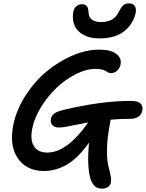

<svg xmlns="http://www.w3.org/2000/svg" viewBox="-20 -1010 862 1134"><path d="M566.9 -783.2Q511.2 -783.2 473.9 -803.7Q436.5 -824.2 422.1 -855.5Q407.7 -886.7 411.1 -924.8Q413.1 -955.6 427.7 -970.2Q442.4 -984.9 464.8 -984.9Q483.4 -984.9 492.4 -974.1Q501.5 -963.4 502.9 -937Q505.9 -879.9 577.1 -879.9Q652.3 -879.9 680.2 -937Q694.8 -966.8 708 -978.5Q721.2 -990.2 740.2 -990.2Q767.6 -990.2 777.6 -971.7Q787.6 -953.1 778.8 -923.8Q759.8 -858.4 707.3 -820.8Q654.8 -783.2 566.9 -783.2ZM327.1 -256.8Q301.8 -256.8 289.1 -271.7Q276.4 -286.6 280.8 -309.1Q284.7 -327.1 300.8 -339.4Q316.9 -351.6 354 -360.8Q578.6 -414.1 750 -414.1Q794.4 -414.1 810.1 -398.4Q825.7 -382.8 820.8 -356.9Q816.4 -334.5 798.1 -321.3Q779.8 -308.1 748 -308.1Q691.4 -308.1 632.8 -303.2Q632.8 -301.3 632.3 -297.1Q631.8 -293 631.8 -291Q612.3 -195.8 611.6 -125.5Q610.8 -55.2 626 -5.9Q633.8 25.9 635.5 39.6Q637.2 53.2 634.8 67.9Q631.3 85.9 616.5 95Q601.6 104 582 104Q557.1 104 541.5 91.1Q525.9 78.1 515.1 48.8Q492.2 -25.4 505.9 -168Q441.9 -77.1 376.2 -38.6Q310.5 0 240.2 0Q137.2 0 85.7 -74.5Q34.2 -148.9 58.1 -270Q75.7 -358.9 128.4 -442.1Q181.2 -525.4 251.5 -585Q321.8 -644.5 405 -680.7Q488.3 -716.8 565.9 -716.8Q633.8 -716.8 666.7 -691.7Q699.7 -666.5 691.9 -628.9Q687 -605.5 670.9 -591.8Q654.8 -578.1 636.2 -578.1Q627 -578.1 618.7 -582Q610.4 -585.9 604.2 -590.6Q598.1 -595.2 582.3 -599.1Q566.4 -603 543 -603Q488.3 -603 426.5 -571.5Q364.7 -540 313 -490.5Q261.2 -440.9 222.2 -377.4Q183.1 -314 170.9 -252.9Q156.7 -182.6 180.9 -145.8Q205.1 -108.9 258.8 -108.9Q377 -108.9 501 -287.1Q471.7 -281.7 431.6 -273.4Q391.6 -265.1 367.9 -261Q344.2 -256.8 327.1 -256.8Z"/></svg>

Font: Shantell Sans Irregular Bouncy
Style: Italic
Weight: 500
Italic angle: -11.31°
Designer: Stephen Nixon, Anya Danilova, Shantell Martin
Foundry: Arrow Type
Version: Version 1.006;[9816181b4]